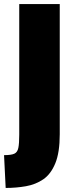

<svg xmlns="http://www.w3.org/2000/svg" viewBox="-43 -748 369 948"><path d="M-23 18Q12 18 27.5 11Q43 4 47.5 -17.5Q52 -39 52 -83V-728H252V-85Q252 5 230 58.5Q208 112 170.5 137.5Q133 163 85 171.5Q37 180 -15 180Z"/></svg>

Font: Murecho Thin Black
Style: Regular
Weight: 900
Version: Version 1.010